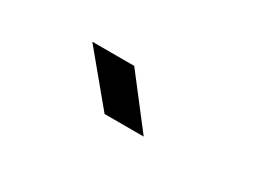

<svg xmlns="http://www.w3.org/2000/svg" viewBox="-22 -953 644 476"><g transform="rotate(30 300.0 -715.0)"><path d="M268 -645 152 -785H272L380 -645Z"/></g></svg>

Font: JetBrains Mono SemiBold
Style: Regular
Weight: 472
Monospace: yes
Designer: Philipp Nurullin, Konstantin Bulenkov
Foundry: JetBrains
Version: Version 2.305; ttfautohint (v1.8.4.7-5d5b)